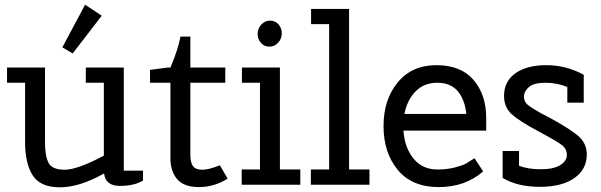

<svg xmlns="http://www.w3.org/2000/svg" viewBox="-20 -788 2563 819"><path d="M346 -435V-500H508V-60H590V-18Q553 5 491.5 5Q430 5 424 -48Q319 11 235.5 11Q152 11 119.5 -40Q87 -91 87 -181V-435H10V-500H172V-181Q172 -123 187 -93.5Q202 -64 256 -64Q310 -64 423 -124V-435ZM414 -721 290 -560 246 -586 343 -768Z M620 -435V-490L697 -500H707Q739 -575 750 -632H792V-500H941V-435H792V-128Q792 -94 803.5 -79Q815 -64 843 -64Q871 -64 918 -83L951 -26Q894 10 829 10Q764 10 735.5 -24Q707 -58 707 -112V-435Z M1012 -435V-500H1174V-65H1261V0H1011V-65H1089V-435ZM1129 -589Q1107 -589 1093 -605Q1079 -621 1079 -643.5Q1079 -666 1094.5 -683Q1110 -700 1132 -700Q1154 -700 1168 -684Q1182 -668 1182 -645.5Q1182 -623 1166.5 -606Q1151 -589 1129 -589Z M1307 -685V-750H1469V-65H1556V0H1306V-65H1384V-685Z M2054 -284V-231H1701Q1706 -158 1744 -111.5Q1782 -65 1846 -65Q1888 -65 1921.5 -74Q1955 -83 1968 -90.5Q1981 -98 2004 -113L2041 -57Q1965 10 1851 10Q1737 10 1676.5 -63.5Q1616 -137 1616 -250Q1616 -363 1676.5 -436.5Q1737 -510 1841.5 -510Q1946 -510 2000 -447Q2054 -384 2054 -284ZM1705 -302H1969Q1963 -363 1932.5 -399Q1902 -435 1845.5 -435Q1789 -435 1753 -398.5Q1717 -362 1705 -302Z M2124 -144H2194V-81Q2232 -66 2286.5 -66Q2341 -66 2369.5 -83.5Q2398 -101 2398 -127Q2398 -153 2376.5 -169.5Q2355 -186 2274.5 -229Q2194 -272 2162 -301.5Q2130 -331 2130 -379Q2130 -441 2178.5 -475.5Q2227 -510 2311 -510Q2395 -510 2470 -469V-350H2400V-417Q2356 -435 2306.5 -435Q2257 -435 2236 -416.5Q2215 -398 2215 -376Q2215 -354 2231 -341Q2258 -319 2328 -284Q2417 -235 2450 -205Q2483 -175 2483 -128Q2483 -66 2430 -28.5Q2377 9 2282.5 9Q2188 9 2124 -29Z"/></svg>

Font: Cherry Swash
Style: Regular
Weight: 400
Designer: Kasatkina Nataliya
Foundry: Nataliya Kasatkina
Version: Version 1.001